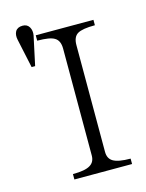

<svg xmlns="http://www.w3.org/2000/svg" viewBox="-112 -804 663 873"><g transform="rotate(-15 219.0 -367.0)"><path d="M127.9 -677.7V-652.3Q187.5 -652.3 209 -638.7Q232.4 -625 232.4 -586.9V-84Q232.4 -52.7 209 -39.1Q185.5 -24.4 127.9 -24.4V1H399.4V-24.4Q341.8 -24.4 317.4 -39.1Q294.9 -52.7 294.9 -84V-586.9Q294.9 -625 317.4 -638.7Q339.8 -652.3 399.4 -652.3V-677.7ZM88.9 -543 118.2 -679.7Q122.1 -702.1 112.3 -718.8Q102.5 -735.4 81.1 -735.4Q56.6 -735.4 46.9 -718.8Q38.1 -703.1 43 -679.7L72.3 -543Z"/></g></svg>

Font: Batang
Style: Regular
Weight: 400
Version: Version 2.21